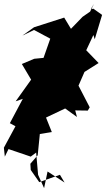

<svg xmlns="http://www.w3.org/2000/svg" viewBox="-25 -885 548 993"><path d="M441 -825 402 -798 342 -736 307 -794 151 -744 91 -701 151 -730 235 -685 188 -551 203 -586 152 -581 88 -554 136 -473 56 -361 93 -374 26 -248 55 -232 -5 -121 0 -75 19 -114 134 -75 162 -96 172 19 203 88 221 2 309 59 285 19 178 57 134 -6 132 -38 170 -82 181 -192 243 -202 213 -277 312 -324 373 -280 364 -314 429 -313 439 -330 381 -442 412 -513 485 -559 421 -625 458 -704 465 -682 503 -808 458 -840 444 -837 461 -865Z"/></svg>

Font: Hussar Lance
Style: Italic
Weight: 700
Foundry: Cannot Into Space Fonts, PlusOne Fonts
Version: Version 2.27